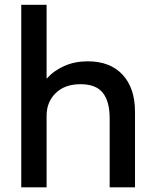

<svg xmlns="http://www.w3.org/2000/svg" viewBox="-20 -802 664 822"><path d="M71 0V-781.5H179.5V-465Q210 -499.5 255.2 -519.5Q300.5 -539.5 355.5 -539.5Q451.5 -539.5 504.8 -482.2Q558 -425 558 -323V0H449.5V-296Q449.5 -367.5 420.2 -404.5Q391 -441.5 324.5 -441.5Q257.5 -441.5 218.5 -403.5Q179.5 -365.5 179.5 -306.5V0Z"/></svg>

Font: Epilogue Medium
Style: Regular
Weight: 500
Designer: Tyler Finck
Foundry: Etcetera Type Co
Version: Version 2.111; ttfautohint (v1.8.3)